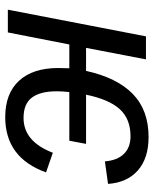

<svg xmlns="http://www.w3.org/2000/svg" viewBox="53 -631 588 734"><g transform="rotate(90 347.0 -264.0)"><path d="M431 -60Q521 -60 564 -172L639 -146Q583 10 428 10Q337 10 288.5 -43Q240 -96 240 -193L241 -235H150L104 0H17L119 -528H207L163 -299H251Q277 -417 339 -477.5Q401 -538 504 -538Q585 -538 631.5 -497Q678 -456 683 -383L597 -371Q593 -419 568 -444Q543 -469 501 -469Q435 -469 397.5 -428Q360 -387 342 -299H530L518 -235H332Q329 -209 329 -187Q329 -124 353 -92Q377 -60 431 -60Z"/></g></svg>

Font: Libra Sans Modern
Style: Italic
Weight: 400
Italic angle: -12°
Foundry: Stefan Peev, Context Ltd
Version: Version 1.000